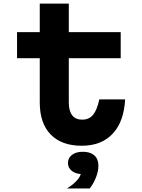

<svg xmlns="http://www.w3.org/2000/svg" viewBox="-20 -794 790 1071"><path d="M363.8 -773.8V-614.9H653.3V-469.3H363.8V-222.3Q363.8 -175.3 382.6 -151Q401.4 -126.6 438.5 -126.6Q476.6 -126.6 498.8 -153Q521 -179.5 534 -239.7H678Q671.4 -114.9 608.4 -48Q545.4 19 436 19Q323.4 19 262.6 -43.8Q201.8 -106.7 201.8 -222.3V-469.3H75.1V-614.9H201.8V-773.8ZM442 177.4Q404.3 177.4 381.7 160.2Q359.1 143 359.1 115Q359.1 87 381.7 69.8Q404.3 52.6 442 52.6Q479.7 52.6 502.3 69.8Q524.9 87 524.9 115Q524.9 143 502.3 160.2Q479.7 177.4 442 177.4ZM353.1 257.4Q386.9 237.1 408.5 213.1Q430.1 189.1 431.6 169.4L442 52.6Q483.7 52.6 506.3 72.8Q528.9 93 528.9 130Q528.9 162 515.1 196.3Q501.4 230.7 480.4 257.4Z"/></svg>

Font: Martian Mono SemiExpanded
Style: Regular
Weight: 400
Width: 6
Monospace: yes
Designer: Roman Shamin
Foundry: Evil Martians
Version: Version 1.000